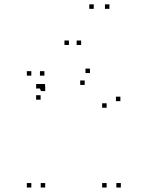

<svg xmlns="http://www.w3.org/2000/svg" viewBox="-20 -828 660 858"><path d="M178.5 -428V-448H158.5V-428ZM178.5 -490V-510H158.5V-490ZM120 -490V-510H100V-490ZM120 10V-10H100V10ZM182 10V-10H162V10ZM182 -421V-441H162V-421ZM518 -376V-396H498V-376ZM382 -501.5V-521.5H362V-501.5ZM181.5 -432.5V-452.5H161.5V-432.5ZM161.5 -432.5V-452.5H141.5V-432.5ZM161.5 -382.5V-402.5H141.5V-382.5ZM358.5 -448.5V-468.5H338.5V-448.5ZM456.5 -346.5V-366.5H436.5V-346.5ZM456.5 10V-10H436.5V10ZM520 10V-10H500V10ZM399 -788.5V-808.5H379V-788.5ZM469 -788.5V-808.5H449V-788.5ZM342.5 -627V-647H322.5V-627ZM288 -627V-647H268V-627Z"/></svg>

Font: Monaspace Argon Dots Var
Style: Regular
Weight: 400
Designer: Riley Cran and the Lettermatic Team
Version: Version 1.100 (Monaspace Argon Dots)